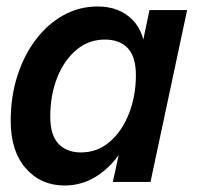

<svg xmlns="http://www.w3.org/2000/svg" viewBox="-20 -561 617 592"><path d="M179 11Q106 11 59.5 -42Q13 -95 13 -188Q13 -263 33.5 -327Q54 -391 90.5 -439Q127 -487 175.5 -514Q224 -541 281 -541Q348 -541 388.5 -500Q429 -459 428 -382L403 -223Q379 -111 318 -50Q257 11 179 11ZM230 -91Q280 -91 318 -123.5Q356 -156 377.5 -210.5Q399 -265 399 -329Q399 -386 374 -412.5Q349 -439 303 -439Q254 -439 216 -407.5Q178 -376 156.5 -322Q135 -268 135 -201Q135 -145 160 -118Q185 -91 230 -91ZM328 0 356 -130 401 -265 414 -402 441 -530H557L444 0Z"/></svg>

Font: Radio Canada Big Medium
Style: Italic
Weight: 500
Italic angle: -12°
Designer: Étienne Aubert Bonn
Foundry: Coppers and Brasses
Version: Version 1.001